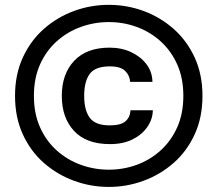

<svg xmlns="http://www.w3.org/2000/svg" viewBox="-20 -747 887 783"><path d="M423.7 15.3Q350.3 15.3 282 -9.7Q213.7 -34.7 159.3 -82.2Q105 -129.7 73.2 -198.8Q41.3 -268 41.3 -356Q41.3 -443.7 73.2 -512.7Q105 -581.7 159.3 -629.5Q213.7 -677.3 282 -702.3Q350.3 -727.3 423.7 -727.3Q497 -727.3 565.2 -702.3Q633.3 -677.3 687.7 -629.5Q742 -581.7 773.8 -512.7Q805.7 -443.7 805.7 -356Q805.7 -268 773.8 -198.8Q742 -129.7 687.7 -82.2Q633.3 -34.7 565.2 -9.7Q497 15.3 423.7 15.3ZM423.7 -55Q483 -55 537.5 -74.8Q592 -94.7 634.8 -133.3Q677.7 -172 702.7 -227.8Q727.7 -283.7 727.7 -356Q727.7 -428.3 702.7 -484.2Q677.7 -540 634.8 -578.7Q592 -617.3 537.5 -637.2Q483 -657 423.7 -657Q364.7 -657 309.7 -637.2Q254.7 -617.3 211.5 -578.7Q168.3 -540 143.3 -484.2Q118.3 -428.3 118.3 -356Q118.3 -283.7 143.3 -227.8Q168.3 -172 211.5 -133.3Q254.7 -94.7 309.7 -74.8Q364.7 -55 423.7 -55ZM428.7 -159.3Q331.7 -159.3 281.8 -213.2Q232 -267 232 -356Q232 -445.3 282.5 -499Q333 -552.7 426.7 -552.7Q476 -552.7 515 -534.3Q554 -516 577.5 -484.8Q601 -453.7 601.7 -413H510.7Q509.3 -438.7 490.7 -457.5Q472 -476.3 427.7 -476.3Q368.7 -476.3 346 -445.7Q323.3 -415 323.3 -356Q323.3 -297.3 346.2 -266.5Q369 -235.7 427.7 -235.7Q471.3 -235.7 490.8 -251.7Q510.3 -267.7 512.3 -297.3H603.3Q602.7 -261.3 581.2 -229.8Q559.7 -198.3 521 -178.8Q482.3 -159.3 428.7 -159.3Z"/></svg>

Font: 42dot Sans Light
Style: Regular
Weight: 300
Designer: 42dot
Version: Version 1.000